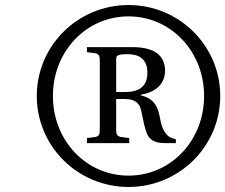

<svg xmlns="http://www.w3.org/2000/svg" viewBox="-20 -727 894 762"><path d="M126 -346C126 -146 289 15 490 15C691 15 854 -146 854 -346C854 -546 691 -707 490 -707C289 -707 126 -546 126 -346ZM190 -346C190 -523 322 -662 490 -662C658 -662 790 -523 790 -346C790 -169 658 -30 490 -30C322 -30 190 -169 190 -346ZM325 -159H493V-179L463 -183C445 -185 441 -194 441 -211V-334H475C506 -334 525 -325 535 -304C544 -285 547 -242 561 -202C571 -174 591 -159 634 -159H678V-174C664 -178 651 -183 643 -191C630 -206 621 -224 616 -253C608 -297 598 -334 538 -349V-351C594 -360 635 -391 635 -446C635 -500 602 -540 505 -540H325V-520L356 -516C373 -513 376 -505 376 -486V-211C376 -194 373 -185 356 -183L325 -179ZM441 -362V-491C441 -506 445 -512 486 -512C524 -512 565 -499 565 -438C565 -383 530 -362 479 -362Z"/></svg>

Font: Heuristica
Style: Italic
Weight: 400
Italic angle: -13°
Version: Version 1.0.1